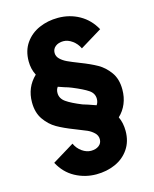

<svg xmlns="http://www.w3.org/2000/svg" viewBox="-135 -798 896 1114"><g transform="rotate(-15 313.0 -240.5)"><path d="M84 99 215 19Q229 50 255.5 68.5Q282 87 309 87Q338 87 356.5 73Q375 59 375 35Q375 12 357.5 -4.5Q340 -21 318.5 -30.5Q297 -40 248 -59Q188 -82 148 -105Q108 -128 79 -169.5Q50 -211 50 -273Q50 -363 113 -423Q93 -461 93 -508Q93 -572 124.5 -617Q156 -662 208 -685Q260 -708 322 -708Q392 -708 450 -675.5Q508 -643 542 -581L411 -501Q397 -531 370.5 -550Q344 -569 317 -569Q288 -569 269.5 -554.5Q251 -540 251 -516Q251 -495 267.5 -479Q284 -463 307.5 -452Q331 -441 377 -423Q437 -400 477 -377.5Q517 -355 546.5 -314Q576 -273 576 -210Q576 -164 560 -125.5Q544 -87 514 -59Q532 -21 532 27Q532 90 501 135.5Q470 181 418 204Q366 227 304 227Q236 227 177 195Q118 163 84 99ZM419 -196Q419 -229 389.5 -249Q360 -269 297 -295Q275 -304 256 -309L218 -322Q207 -308 207 -287Q207 -254 237.5 -232.5Q268 -211 330 -186Q340 -183 360.5 -176.5Q381 -170 408 -160Q419 -175 419 -196Z"/></g></svg>

Font: Hanken Grotesk Black
Style: Regular
Weight: 900
Designer: Alfredo Marco Pradil
Foundry: Hanken Design Co.
Version: Version 3.014